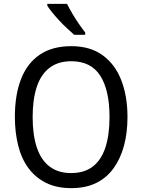

<svg xmlns="http://www.w3.org/2000/svg" viewBox="-20 -964 736 994"><path d="M640 -358Q640 -277 622 -210Q604 -143 568 -93Q532 -43 477.5 -16.5Q423 10 349 10Q273 10 218 -17.5Q163 -45 127 -94Q91 -143 74 -211Q57 -279 57 -359Q57 -473 89 -555Q121 -637 186 -681Q251 -725 349 -725Q447 -725 511.5 -678Q576 -631 608 -548.5Q640 -466 640 -358ZM149 -358Q149 -266 170.5 -201Q192 -136 236.5 -102Q281 -68 348 -68Q416 -68 460 -101.5Q504 -135 525.5 -200Q547 -265 547 -358Q547 -497 499 -572Q451 -647 349 -647Q281 -647 236.5 -613Q192 -579 170.5 -514.5Q149 -450 149 -358ZM327 -944Q338 -922 354 -894.5Q370 -867 388 -841Q406 -815 421 -796V-784H364Q348 -798 327.5 -817Q307 -836 287 -857.5Q267 -879 250.5 -899.5Q234 -920 225 -934V-944Z"/></svg>

Font: Noto Sans Thai SemiCondensed
Style: Regular
Weight: 400
Width: 4
Designer: Monotype Design Team
Foundry: Monotype Imaging Inc.
Version: Version 2.001